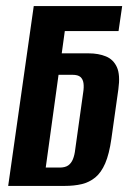

<svg xmlns="http://www.w3.org/2000/svg" viewBox="-20 -611 428 631"><path d="M6.9 0 90.9 -591H381.5L369.6 -509H193L182.9 -435.7H271.1Q303.7 -435.7 328.2 -425.6Q352.7 -415.6 364.2 -390.3Q375.6 -365.1 369 -317.6L346 -154.6Q338.9 -104.6 325.7 -74Q312.4 -43.5 293 -27.7Q273.6 -11.9 248.6 -5.9Q223.6 0 192.7 0ZM176 -60.3Q193.7 -60.3 203.9 -67.2Q214.1 -74.2 219.7 -87.9Q225.2 -101.5 227.2 -119.9L253.3 -306.5Q256.2 -324.3 254.4 -337.5Q252.6 -350.6 244.5 -357.9Q236.4 -365.2 217.4 -365.2H172.4L130.3 -60.3Z"/></svg>

Font: Alumni Sans Thin
Style: Italic
Weight: 100
Italic angle: -8°
Designer: Robert E. Leuschke
Foundry: Robert E. Leuschke
Version: Version 1.016